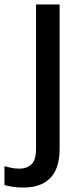

<svg xmlns="http://www.w3.org/2000/svg" viewBox="-78 -590 372 863"><path d="M26 253Q1 253 -21.5 249.5Q-44 246 -58 242V157Q-44 161 -27.5 164.5Q-11 168 10 168Q42 168 63 149Q84 130 84 78V-570H190V80Q190 134 173 172.5Q156 211 119.5 232Q83 253 26 253Z"/></svg>

Font: Menbere
Style: Regular
Weight: 400
Designer: Aleme Tadesse
Foundry: Sorkin Type Co
Version: Version 1.000